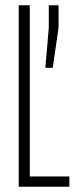

<svg xmlns="http://www.w3.org/2000/svg" viewBox="-20 -708 283 728"><path d="M51 0V-688H93V-39H243V0ZM152 -451 165 -603V-688H202V-603L180 -451Z"/></svg>

Font: Saira Ultra Condensed ExLight
Style: Regular
Weight: 200
Width: 1
Designer: Hector Gatti with collaboration of the Omnibus-Type team
Foundry: Omnibus-Type
Version: Version 1.001; ttfautohint (v1.8)